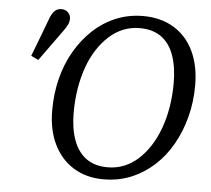

<svg xmlns="http://www.w3.org/2000/svg" viewBox="-51 -740 889 809"><g transform="rotate(5 394.0 -335.0)"><path d="M67 -477Q83 -519 99 -560.5Q115 -602 130 -643Q136 -658 143 -667Q150 -676 158.5 -680Q167 -684 176 -684Q194 -684 205 -673Q216 -662 216 -647Q216 -634 210.5 -622Q205 -610 191 -591Q168 -559 144.5 -526.5Q121 -494 98 -462ZM415 15Q343 15 289 -18Q235 -51 205 -112Q175 -173 175 -257Q175 -327 191 -390.5Q207 -454 238 -507.5Q269 -561 312 -601Q355 -641 408.5 -663Q462 -685 523 -685Q597 -685 652 -652Q707 -619 736.5 -557.5Q766 -496 766 -412Q766 -343 749.5 -279.5Q733 -216 702.5 -162Q672 -108 628.5 -68.5Q585 -29 531.5 -7Q478 15 415 15ZM428 -37Q465 -37 497.5 -50Q530 -63 557 -87.5Q584 -112 606 -146Q628 -180 643.5 -222.5Q659 -265 667 -313.5Q675 -362 675 -415Q675 -482 657.5 -531.5Q640 -581 604 -607Q568 -633 512 -633Q476 -633 443.5 -620Q411 -607 383.5 -582Q356 -557 334 -523Q312 -489 297 -447Q282 -405 274 -356.5Q266 -308 266 -254Q266 -188 283.5 -139Q301 -90 337 -63.5Q373 -37 428 -37Z"/></g></svg>

Font: Source Serif 4 18pt
Style: Italic
Weight: 400
Italic angle: -12°
Designer: Frank Grießhammer
Foundry: Adobe Systems Incorporated
Version: Version 4.004;hotconv 1.0.116;makeotfexe 2.5.65601